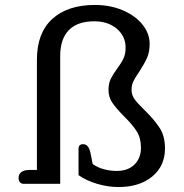

<svg xmlns="http://www.w3.org/2000/svg" viewBox="-20 -742 743 775"><path d="M297 -35V-143Q297 -150 301.5 -155Q306 -160 315 -160Q327 -160 334 -151.5Q341 -143 345 -126L354 -80Q373 -66 399 -59Q425 -52 450 -52Q497 -52 523 -78Q549 -104 549 -146Q549 -185 531.5 -212.5Q514 -240 479 -274Q448 -306 433 -328Q418 -350 418 -379Q418 -405 427 -423.5Q436 -442 453 -465Q470 -488 478.5 -506Q487 -524 487 -549Q487 -596 451.5 -626Q416 -656 361 -656Q292 -656 257.5 -620Q223 -584 223 -516V0H75Q66 0 60.5 -6.5Q55 -13 55 -24Q55 -40 67 -48Q79 -56 99 -56H129V-501Q129 -609 191 -665.5Q253 -722 363 -722Q425 -722 475.5 -700.5Q526 -679 555 -643Q584 -607 584 -565Q584 -532 573.5 -508.5Q563 -485 543 -454Q527 -431 519 -415Q511 -399 511 -379Q511 -358 524 -340.5Q537 -323 564 -297Q603 -259 624.5 -225.5Q646 -192 646 -143Q646 -72 594.5 -29.5Q543 13 458 13Q416 13 372 0Q328 -13 297 -35Z"/></svg>

Font: Maitree Medium
Style: Regular
Weight: 500
Designer: CadsonDemak Team
Foundry: CadsonDemak
Version: Version 1.010